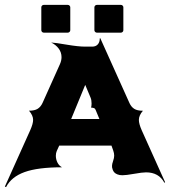

<svg xmlns="http://www.w3.org/2000/svg" viewBox="-50 -677 688 777"><path d="M117.2 -554.7V-647.5Q117.2 -651.4 120.1 -654.3Q123 -657.2 127 -657.2H224.6Q228.5 -657.2 231.4 -654.3Q234.4 -651.4 234.4 -647.5V-554.7Q234.4 -550.8 231.4 -547.9Q228.5 -544.9 224.6 -544.9H127Q123 -544.9 120.1 -547.9Q117.2 -550.8 117.2 -554.7ZM332 -554.7V-647.5Q332 -651.4 335 -654.3Q337.9 -657.2 341.8 -657.2H439.5Q443.4 -657.2 446.3 -654.3Q449.2 -651.4 449.2 -647.5V-554.7Q449.2 -550.8 446.3 -547.9Q443.4 -544.9 439.5 -544.9H341.8Q337.9 -544.9 335 -547.9Q332 -550.8 332 -554.7ZM-30.3 78.1 72.5 -150.4Q84 -176.3 84 -191.9Q84 -209.7 67.4 -229Q90.1 -229 102.4 -236.7Q114.7 -244.4 122.1 -260.3L192.1 -416.3Q199 -431.4 199 -445.6Q199 -465.1 187.4 -480.6Q175.8 -496.1 157 -504.9Q173.8 -504.2 220.3 -496.2Q266.8 -488.3 294.9 -488.3H323.2Q337.6 -488.3 345.7 -497.3Q353.8 -506.3 353.8 -521.7L355.7 -522.7L473.9 -260Q481.2 -244.1 493.4 -236.5Q505.6 -228.8 528.3 -228.8Q512 -209.7 512 -191.7Q512 -176 523.4 -150.1L618.2 60.5L615.2 62.5Q592.8 20.5 541 20.5Q525.6 20.5 492.9 26.4Q460.2 32.2 445.3 32.2Q433.8 32.2 425.4 28.8Q417 25.4 413 21.1Q408.9 16.8 406.5 10.7Q404.1 4.6 403.7 1.1Q403.3 -2.4 403.3 -5.9Q403.3 -12.9 407.7 -25.5Q412.1 -38.1 412.1 -46.9Q412.1 -57.1 408.2 -67.9L401.1 -87.9H189.7L179.7 -65.9Q176 -57.4 176 -46.6Q176 -32.2 182.6 -19Q189.2 -5.9 201.2 0Q103 0 49.4 19.4Q-4.2 38.8 -25.4 80.1ZM238 -195.3H352.3L336.9 -232.4Q334.7 -237.8 330.8 -239.4Q326.9 -241 318.6 -241.5Q320.6 -248.5 320.6 -258.3Q320.6 -272.7 316.4 -282.2L294.9 -333.5Z"/></svg>

Font: Agreloy
Style: Medium
Weight: 400
Designer: gluk
Foundry: gluk
Version: Version 0.27